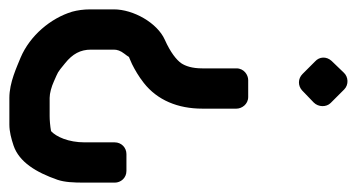

<svg xmlns="http://www.w3.org/2000/svg" viewBox="-219 -560 762 410"><g transform="rotate(-90 162.0 -355.0)"><path d="M148 -66C138 -56 138 -39 147 -30L176 -1C186 9 203 8 212 -2L237 -28C247 -39 246 -54 236 -63L224 -75L209 -90C199 -100 184 -100 174 -91ZM38 -466C52 -466 63 -477 63 -491V-555C63 -590 75 -616 87 -627C98 -629 111 -630 119 -630H158C168 -630 182 -626 193 -621C215 -611 210 -615 232 -597C252 -581 261 -564 261 -542V-493C261 -486 259 -479 252 -470C240 -455 253 -465 230 -454C218 -448 204 -440 190 -429C153 -400 135 -356 135 -304V-231C135 -220 144 -206 160 -206H196C207 -206 221 -215 221 -231V-304C221 -326 226 -340 232 -349C239 -359 255 -372 282 -384C318 -400 347 -451 347 -493V-543C347 -558 345 -571 342 -582C328 -628 291 -672 244 -692C224 -700 191 -716 158 -716H101C86 -716 71 -712 56 -707C21 -695 -1 -659 -17 -613C-22 -598 -23 -580 -23 -555V-491C-23 -478 -13 -466 2 -466Z"/></g></svg>

Font: Reckless Catfish
Style: Heavy
Weight: 400
Foundry: Cannot Into Space Fonts
Version: Version 0.2894